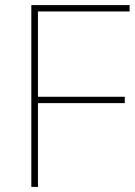

<svg xmlns="http://www.w3.org/2000/svg" viewBox="-20 -734 532 754"><path d="M129 0H103V-714H489V-689H129V-354H470V-329H129Z"/></svg>

Font: Noto Sans Cherokee Thin
Style: Regular
Weight: 100
Designer: Monotype Design Team
Foundry: Monotype Imaging Inc.
Version: Version 2.001; ttfautohint (v1.8.4.7-5d5b)